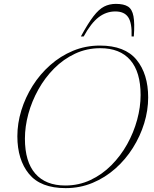

<svg xmlns="http://www.w3.org/2000/svg" viewBox="-20 -960 792 990"><path d="M744 -457.5Q744 -391 723.5 -324.2Q703 -257.5 665.2 -197.5Q627.5 -137.5 574.8 -90.8Q522 -44 457.2 -17Q392.5 10 318.5 10Q189.5 10 129.5 -63.2Q69.5 -136.5 69.5 -257.5Q69.5 -324 90 -390.8Q110.5 -457.5 148.2 -517.5Q186 -577.5 238.8 -624.2Q291.5 -671 356.2 -698Q421 -725 495 -725Q624 -725 684 -651.8Q744 -578.5 744 -457.5ZM108.5 -245Q108.5 -126 162 -64.8Q215.5 -3.5 316.5 -3.5Q386.5 -3.5 446.5 -31.8Q506.5 -60 554.2 -108Q602 -156 635.8 -216.5Q669.5 -277 687.2 -342.5Q705 -408 705 -470Q705 -589 651.8 -650.2Q598.5 -711.5 497 -711.5Q427 -711.5 367 -683.2Q307 -655 259.2 -607Q211.5 -559 177.8 -498.5Q144 -438 126.2 -372.8Q108.5 -307.5 108.5 -245ZM574.5 -901Q527.5 -901 488.2 -870.8Q449 -840.5 411.5 -772H397Q434 -840 462 -876.2Q490 -912.5 517 -926.2Q544 -940 577.5 -940Q618.5 -940 640 -926.2Q661.5 -912.5 668.2 -876.2Q675 -840 670 -772H658.5Q661 -841.5 641 -871.2Q621 -901 574.5 -901Z"/></svg>

Font: Newsreader Display ExtraLight
Style: Italic
Weight: 275
Italic angle: -17°
Designer: Hugues Gentile
Foundry: Production Type
Version: Version 1.002